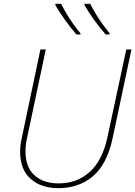

<svg xmlns="http://www.w3.org/2000/svg" viewBox="-20 -972 706 1002"><path d="M285 10Q194 10 139.5 -39Q85 -88 85 -180Q85 -214 94 -254L191 -714H219L122 -256Q113 -217 113 -183Q113 -100 159.5 -57.5Q206 -15 286 -15Q382 -15 448.5 -75Q515 -135 541 -257L639 -714H666L568 -252Q539 -115 465 -52.5Q391 10 285 10ZM532 -792Q502 -825 471.5 -867.5Q441 -910 421 -945V-952H451Q462 -930 479 -901Q496 -872 516 -845Q536 -818 552 -798V-792ZM379 -792Q350 -825 319.5 -867.5Q289 -910 269 -945V-952H299Q310 -930 327 -901Q344 -872 363.5 -845Q383 -818 400 -798V-792Z"/></svg>

Font: Noto Sans Disp Thin
Style: Italic
Weight: 100
Italic angle: -12°
Designer: Monotype Design Team
Foundry: Monotype Imaging Inc.
Version: Version 2.000;GOOG;noto-source:20170915:90ef993387c0